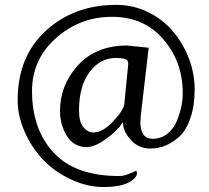

<svg xmlns="http://www.w3.org/2000/svg" viewBox="-20 -583 840 770"><path d="M492.2 -338.4Q486.8 -350.6 444.3 -350.6Q381.8 -350.6 339.4 -294.4Q296.9 -238.3 296.9 -139.6Q296.9 -93.8 314.5 -72.8Q332 -51.8 354.5 -51.8Q392.6 -51.8 434.6 -97.2Q476.6 -142.6 478.5 -166L493.2 -314.5Q494.1 -320.3 494.1 -327.1Q494.1 -334 492.2 -338.4ZM712.9 -209Q712.9 -335 635.3 -425.3Q557.6 -515.6 429.2 -515.6Q300.8 -515.6 204.6 -430.2Q108.4 -344.7 108.4 -217.8Q108.4 -64.5 195.3 29.3Q282.2 123 458 123Q475.6 123 496.1 114.7Q516.6 106.4 521.5 103.5L527.3 101.6Q529.3 110.4 529.3 111.3Q529.3 130.9 495.6 148.9Q461.9 167 395 167Q328.1 167 260.7 134.8Q193.4 102.5 147.9 52.2Q102.5 2 76.7 -59.6Q50.8 -121.1 50.8 -180.7Q50.8 -356.4 164.1 -460Q277.3 -563.5 446.3 -563.5Q516.6 -563.5 577.1 -532.7Q637.7 -502 677.2 -453.1Q716.8 -404.3 738.8 -345.2Q760.7 -286.1 760.7 -223.1Q760.7 -160.2 744.1 -110.8Q727.5 -61.5 700.2 -36.1Q647.5 12.7 583 12.7Q536.1 12.7 504.9 -21.5Q473.6 -55.7 473.6 -89.8Q473.6 -92.8 468.8 -87.9Q453.1 -61.5 407.2 -27.3Q361.3 6.8 327.1 6.8Q276.4 6.8 248.5 -37.6Q220.7 -82 220.7 -137.7Q220.7 -242.2 293 -321.3Q365.2 -400.4 489.3 -400.4L576.2 -391.6L544.9 -122.1Q543 -102.5 543 -94.7Q543 -26.4 591.8 -26.4Q626 -26.4 651.4 -46.9Q676.8 -67.4 689.5 -98.6Q712.9 -156.2 712.9 -209Z"/></svg>

Font: CrimsonText-Roman
Style: Roman
Weight: 400
Version: Version 0.13